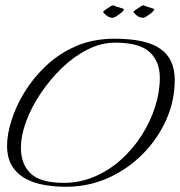

<svg xmlns="http://www.w3.org/2000/svg" viewBox="-20 -702 688 734"><path d="M232 12Q192 12 152 5.5Q112 -1 79.5 -18Q47 -35 27 -66Q7 -97 7 -146Q7 -187 23.5 -240.5Q40 -294 73 -348.5Q106 -403 155.5 -450Q205 -497 270.5 -525.5Q336 -554 418 -554Q538 -554 593 -515.5Q648 -477 648 -396Q648 -317 615.5 -244Q583 -171 525.5 -113Q468 -55 393 -21.5Q318 12 232 12ZM224 -3Q285 -3 340.5 -26.5Q396 -50 441.5 -90.5Q487 -131 520.5 -183Q554 -235 572.5 -292Q591 -349 591 -405Q591 -467 552 -503Q513 -539 420 -539Q367 -539 314.5 -512.5Q262 -486 216.5 -442Q171 -398 135.5 -345Q100 -292 80 -238Q60 -184 60 -137Q60 -74 97.5 -38.5Q135 -3 224 -3ZM411 -634Q391 -634 374 -656Q374 -659 386.5 -667Q399 -675 403 -678Q411 -682 413 -682Q418 -679 427.5 -676Q437 -673 445.5 -670.5Q454 -668 454 -667Q453 -663 448 -657Q420 -634 411 -634ZM527 -634Q507 -634 490 -656Q490 -659 502.5 -667Q515 -675 519 -678Q527 -682 529 -682Q534 -679 543.5 -676Q553 -673 561.5 -670.5Q570 -668 570 -667Q569 -663 564 -657Q536 -634 527 -634Z"/></svg>

Font: Italianno
Style: Regular
Weight: 400
Designer: Robert E. Leuschke
Foundry: Robert E. Leuschke
Version: Version 1.100; ttfautohint (v1.8.3)